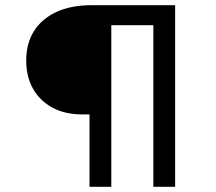

<svg xmlns="http://www.w3.org/2000/svg" viewBox="-20 -720 832 740"><path d="M325 0V-314L349 -279H297Q230 -279 181.5 -305.5Q133 -332 107 -378.5Q81 -425 81 -486Q81 -552 110.5 -599.5Q140 -647 196.5 -673.5Q253 -700 334 -700H655V0H571V-670L594 -623H359L409 -667V0Z"/></svg>

Font: Lexend Exa Light
Style: Regular
Weight: 300
Designer: Bonnie Shaver-Troup, Thomas Jockin
Foundry: Lexend
Version: Version 1.007